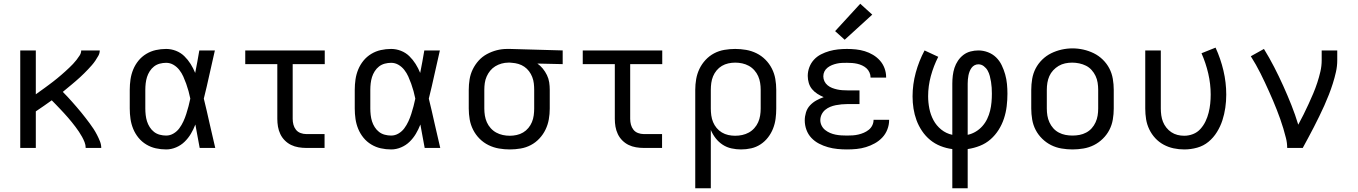

<svg xmlns="http://www.w3.org/2000/svg" viewBox="-20 -789 7240 1024"><path d="M88 0V-520H171V-286Q183 -295 194.5 -303Q206 -311 217.5 -319.5Q229 -328 240.5 -336.5Q252 -345 263 -353.5Q274 -362 285 -371Q296 -380 307 -389.5Q318 -399 328.5 -408.5Q339 -418 349.5 -428Q360 -438 369.5 -448Q379 -458 388 -469.5Q397 -481 405 -493.5Q413 -506 413 -520H512Q512 -505 504.5 -491.5Q497 -478 488.5 -465.5Q480 -453 470 -441.5Q460 -430 450 -419.5Q440 -409 429 -398Q418 -387 407 -377Q396 -367 384.5 -357Q373 -347 361.5 -337.5Q350 -328 338.5 -318.5Q327 -309 315 -299Q328 -286 340.5 -272.5Q353 -259 365 -245.5Q377 -232 389 -218Q401 -204 413 -189.5Q425 -175 436 -160.5Q447 -146 458 -131.5Q469 -117 479 -101.5Q489 -86 497.5 -69.5Q506 -53 513 -35.5Q520 -18 520 0H437Q437 -16 431 -31Q425 -46 417.5 -59.5Q410 -73 401 -86.5Q392 -100 382.5 -112.5Q373 -125 363 -137.5Q353 -150 342.5 -162Q332 -174 321.5 -185.5Q311 -197 300 -208.5Q289 -220 278 -231.5Q267 -243 256 -254Q235 -239 213.5 -224Q192 -209 171 -195V0Z M866 8Q838 8 811 2Q784 -4 760 -18.5Q736 -33 718.5 -54.5Q701 -76 690.5 -101.5Q680 -127 676 -154.5Q672 -182 672 -210V-310Q672 -338 676 -365.5Q680 -393 690.5 -418.5Q701 -444 718.5 -465.5Q736 -487 760 -501.5Q784 -516 811 -522Q838 -528 866 -528Q893 -528 918.5 -518Q944 -508 963 -489.5Q982 -471 996.5 -448Q1011 -425 1021 -400Q1027 -430 1032.5 -460Q1038 -490 1043 -520H1126Q1111 -456 1097 -391.5Q1083 -327 1067 -263Q1083 -198 1097.5 -132Q1112 -66 1128 0H1045Q1039 -31 1033.5 -62Q1028 -93 1022 -125Q1012 -99 998 -75.5Q984 -52 964.5 -33Q945 -14 919 -3Q893 8 866 8ZM866 -66Q887 -66 905.5 -77Q924 -88 936.5 -105Q949 -122 958 -141.5Q967 -161 973.5 -181.5Q980 -202 985.5 -222.5Q991 -243 995 -263Q991 -283 985.5 -303Q980 -323 973 -342.5Q966 -362 957.5 -381Q949 -400 936 -416.5Q923 -433 905 -443.5Q887 -454 866 -454Q849 -454 832 -449.5Q815 -445 801.5 -434.5Q788 -424 778.5 -409Q769 -394 764 -378Q759 -362 757 -344.5Q755 -327 755 -310V-210Q755 -193 757 -175.5Q759 -158 764 -142Q769 -126 778.5 -111Q788 -96 801.5 -85.5Q815 -75 832 -70.5Q849 -66 866 -66Z M1613 0Q1593 0 1572 -3.5Q1551 -7 1532.5 -16Q1514 -25 1499 -40Q1484 -55 1475 -74Q1466 -93 1462.5 -113.5Q1459 -134 1459 -155V-447H1288V-520H1712V-447H1541V-155Q1541 -139 1545 -124Q1549 -109 1558.5 -97Q1568 -85 1583 -79.5Q1598 -74 1613 -74H1711V0Z M2066 8Q2038 8 2011 2Q1984 -4 1960 -18.5Q1936 -33 1918.5 -54.5Q1901 -76 1890.5 -101.5Q1880 -127 1876 -154.5Q1872 -182 1872 -210V-310Q1872 -338 1876 -365.5Q1880 -393 1890.5 -418.5Q1901 -444 1918.5 -465.5Q1936 -487 1960 -501.5Q1984 -516 2011 -522Q2038 -528 2066 -528Q2093 -528 2118.5 -518Q2144 -508 2163 -489.5Q2182 -471 2196.5 -448Q2211 -425 2221 -400Q2227 -430 2232.5 -460Q2238 -490 2243 -520H2326Q2311 -456 2297 -391.5Q2283 -327 2267 -263Q2283 -198 2297.5 -132Q2312 -66 2328 0H2245Q2239 -31 2233.5 -62Q2228 -93 2222 -125Q2212 -99 2198 -75.5Q2184 -52 2164.5 -33Q2145 -14 2119 -3Q2093 8 2066 8ZM2066 -66Q2087 -66 2105.5 -77Q2124 -88 2136.5 -105Q2149 -122 2158 -141.5Q2167 -161 2173.5 -181.5Q2180 -202 2185.5 -222.5Q2191 -243 2195 -263Q2191 -283 2185.5 -303Q2180 -323 2173 -342.5Q2166 -362 2157.5 -381Q2149 -400 2136 -416.5Q2123 -433 2105 -443.5Q2087 -454 2066 -454Q2049 -454 2032 -449.5Q2015 -445 2001.5 -434.5Q1988 -424 1978.5 -409Q1969 -394 1964 -378Q1959 -362 1957 -344.5Q1955 -327 1955 -310V-210Q1955 -193 1957 -175.5Q1959 -158 1964 -142Q1969 -126 1978.5 -111Q1988 -96 2001.5 -85.5Q2015 -75 2032 -70.5Q2049 -66 2066 -66Z M2699 8Q2670 8 2641 3Q2612 -2 2585.5 -15Q2559 -28 2538 -49Q2517 -70 2503.5 -96.5Q2490 -123 2485 -152Q2480 -181 2480 -210V-310Q2480 -338 2484.5 -366Q2489 -394 2501.5 -419.5Q2514 -445 2533 -466Q2552 -487 2577 -500.5Q2602 -514 2629 -521Q2656 -528 2685 -528Q2688 -528 2692 -528Q2696 -528 2700 -528L2981 -520V-447L2846 -450Q2862 -439 2875 -423Q2888 -407 2897 -388.5Q2906 -370 2909 -350Q2912 -330 2912 -310V-210Q2912 -181 2907 -152.5Q2902 -124 2889.5 -98Q2877 -72 2857 -50.5Q2837 -29 2811.5 -15.5Q2786 -2 2757 3Q2728 8 2699 8ZM2699 -65Q2717 -65 2735.5 -69Q2754 -73 2770 -82.5Q2786 -92 2798 -106.5Q2810 -121 2817 -138Q2824 -155 2826.5 -173.5Q2829 -192 2829 -210V-310Q2829 -327 2827 -344.5Q2825 -362 2818.5 -378.5Q2812 -395 2801.5 -409Q2791 -423 2776.5 -433Q2762 -443 2745 -448Q2728 -453 2711 -454L2700 -455Q2698 -455 2695.5 -455Q2693 -455 2691 -455Q2673 -455 2655 -450Q2637 -445 2621.5 -435.5Q2606 -426 2594.5 -412Q2583 -398 2575.5 -381Q2568 -364 2565.5 -346Q2563 -328 2563 -310V-210Q2563 -191 2566 -172.5Q2569 -154 2576.5 -137Q2584 -120 2597 -105.5Q2610 -91 2626.5 -82Q2643 -73 2661.5 -69Q2680 -65 2699 -65Z M3413 0Q3393 0 3372 -3.5Q3351 -7 3332.5 -16Q3314 -25 3299 -40Q3284 -55 3275 -74Q3266 -93 3262.5 -113.5Q3259 -134 3259 -155V-447H3088V-520H3512V-447H3341V-155Q3341 -139 3345 -124Q3349 -109 3358.5 -97Q3368 -85 3383 -79.5Q3398 -74 3413 -74H3511V0Z M3688 215V-310Q3688 -339 3693 -367.5Q3698 -396 3710.5 -422Q3723 -448 3743 -469.5Q3763 -491 3788.5 -504.5Q3814 -518 3843 -523Q3872 -528 3901 -528Q3930 -528 3959 -523Q3988 -518 4014.5 -505Q4041 -492 4062 -471Q4083 -450 4096.5 -423.5Q4110 -397 4115 -368Q4120 -339 4120 -310V-210Q4120 -183 4116.5 -156Q4113 -129 4103 -103.5Q4093 -78 4076 -56Q4059 -34 4036 -19Q4013 -4 3986.5 2Q3960 8 3932 8Q3907 8 3881.5 2.5Q3856 -3 3834.5 -17Q3813 -31 3797 -51.5Q3781 -72 3771 -96V215ZM3901 -65Q3920 -65 3938.5 -69Q3957 -73 3973.5 -82Q3990 -91 4003 -105.5Q4016 -120 4023.5 -137Q4031 -154 4034 -172.5Q4037 -191 4037 -210V-310Q4037 -329 4034 -347.5Q4031 -366 4023.5 -383Q4016 -400 4003 -414.5Q3990 -429 3973.5 -438Q3957 -447 3938.5 -451Q3920 -455 3901 -455Q3883 -455 3864.5 -451Q3846 -447 3830 -437.5Q3814 -428 3802 -413.5Q3790 -399 3783 -382Q3776 -365 3773.5 -346.5Q3771 -328 3771 -310V-210Q3771 -192 3773.5 -173.5Q3776 -155 3783 -138Q3790 -121 3802 -106.5Q3814 -92 3830 -82.5Q3846 -73 3864 -69Q3882 -65 3901 -65Z M4497 8Q4472 8 4446.5 5.5Q4421 3 4396 -4Q4371 -11 4348 -23Q4325 -35 4307.5 -53.5Q4290 -72 4281 -96.5Q4272 -121 4272 -147Q4272 -168 4278.5 -189.5Q4285 -211 4300 -227Q4315 -243 4334 -253.5Q4353 -264 4373 -271Q4356 -278 4339.5 -288.5Q4323 -299 4311 -313.5Q4299 -328 4293.5 -346.5Q4288 -365 4288 -384Q4288 -408 4296.5 -430.5Q4305 -453 4321 -470.5Q4337 -488 4358.5 -499Q4380 -510 4403 -516.5Q4426 -523 4449.5 -525.5Q4473 -528 4497 -528Q4521 -528 4545 -525.5Q4569 -523 4592 -516Q4615 -509 4636 -496.5Q4657 -484 4673 -466Q4689 -448 4697.5 -425Q4706 -402 4706 -378Q4706 -377 4706 -376.5Q4706 -376 4706 -375H4623Q4623 -375 4623 -375.5Q4623 -376 4623 -376Q4623 -390 4617 -403Q4611 -416 4601 -425Q4591 -434 4578 -440Q4565 -446 4551.5 -449Q4538 -452 4524.5 -453Q4511 -454 4497 -454Q4484 -454 4470.5 -453.5Q4457 -453 4443.5 -450Q4430 -447 4417.5 -442Q4405 -437 4394 -428.5Q4383 -420 4377 -408Q4371 -396 4371 -382Q4371 -368 4377 -355.5Q4383 -343 4394 -334Q4405 -325 4418 -320Q4431 -315 4444.5 -312Q4458 -309 4472 -308Q4486 -307 4500 -307H4564V-234H4500Q4484 -234 4468.5 -232.5Q4453 -231 4437.5 -228Q4422 -225 4407.5 -219Q4393 -213 4381 -203Q4369 -193 4362 -178.5Q4355 -164 4355 -148Q4355 -148 4355 -148Q4355 -148 4355 -148Q4355 -133 4362 -119Q4369 -105 4381 -95.5Q4393 -86 4407 -80Q4421 -74 4436 -71Q4451 -68 4466.5 -67Q4482 -66 4497 -66Q4513 -66 4528 -67Q4543 -68 4558 -71.5Q4573 -75 4587 -81Q4601 -87 4613 -96.5Q4625 -106 4632 -120Q4639 -134 4639 -150Q4639 -150 4639 -150Q4639 -150 4639 -150H4722Q4722 -149 4722 -149Q4722 -149 4722 -148Q4722 -123 4712.5 -98.5Q4703 -74 4685.5 -55.5Q4668 -37 4645.5 -24.5Q4623 -12 4598.5 -4.5Q4574 3 4548.5 5.5Q4523 8 4497 8ZM4485 -577 4434 -623 4568 -769 4632 -711Z M5059 215V6Q5027 2 4996.5 -10Q4966 -22 4941 -42.5Q4916 -63 4897.5 -90.5Q4879 -118 4868 -148Q4857 -178 4852 -210Q4847 -242 4847 -275Q4847 -339 4864 -401.5Q4881 -464 4911 -520L4984 -486Q4959 -437 4944.5 -383.5Q4930 -330 4930 -276Q4930 -243 4936.5 -210Q4943 -177 4958.5 -148Q4974 -119 5000 -98Q5026 -77 5059 -70V-343Q5059 -364 5061.5 -385.5Q5064 -407 5070.5 -427Q5077 -447 5089 -465Q5101 -483 5118 -496Q5135 -509 5156 -514.5Q5177 -520 5198 -520Q5224 -520 5249 -510.5Q5274 -501 5292.5 -483Q5311 -465 5322.5 -441Q5334 -417 5341 -392Q5348 -367 5350.5 -341Q5353 -315 5353 -289Q5353 -256 5349 -222.5Q5345 -189 5334.5 -157Q5324 -125 5306 -96.5Q5288 -68 5263 -46Q5238 -24 5206.5 -11.5Q5175 1 5141 6V215ZM5141 -70Q5164 -75 5184 -87Q5204 -99 5219.5 -116.5Q5235 -134 5245 -155Q5255 -176 5260.5 -198.5Q5266 -221 5268 -244Q5270 -267 5270 -290Q5270 -306 5269 -321.5Q5268 -337 5265.5 -352.5Q5263 -368 5259 -383.5Q5255 -399 5247.5 -412.5Q5240 -426 5227 -436Q5214 -446 5198 -446Q5187 -446 5177.5 -441Q5168 -436 5161.5 -427Q5155 -418 5151 -407.5Q5147 -397 5145 -386.5Q5143 -376 5142 -365Q5141 -354 5141 -343Z M5700 8Q5671 8 5641.5 3Q5612 -2 5586 -15Q5560 -28 5538.5 -49Q5517 -70 5503.5 -96Q5490 -122 5485 -151.5Q5480 -181 5480 -210V-310Q5480 -339 5485 -368.5Q5490 -398 5503.5 -424Q5517 -450 5538.5 -471Q5560 -492 5586.5 -505Q5613 -518 5642 -524.5Q5671 -531 5700 -531Q5729 -531 5758 -524.5Q5787 -518 5813.5 -505Q5840 -492 5861.5 -471Q5883 -450 5896.5 -424Q5910 -398 5915 -368.5Q5920 -339 5920 -310V-210Q5920 -181 5915 -151.5Q5910 -122 5896.5 -96Q5883 -70 5861.5 -49Q5840 -28 5814 -15Q5788 -2 5758.5 3Q5729 8 5700 8ZM5700 -66Q5719 -66 5737.5 -69.5Q5756 -73 5773 -82Q5790 -91 5802.5 -105Q5815 -119 5823 -136.5Q5831 -154 5834 -172.5Q5837 -191 5837 -210V-310Q5837 -329 5834 -348Q5831 -367 5823 -384Q5815 -401 5802 -415.5Q5789 -430 5772 -438.5Q5755 -447 5736 -451Q5717 -455 5698 -455Q5679 -455 5660.5 -451Q5642 -447 5626 -437.5Q5610 -428 5597 -414Q5584 -400 5576.5 -383Q5569 -366 5566 -347.5Q5563 -329 5563 -310V-210Q5563 -191 5566 -172.5Q5569 -154 5577 -136.5Q5585 -119 5597.5 -105Q5610 -91 5627 -82Q5644 -73 5662.5 -69.5Q5681 -66 5700 -66Z M6296 8Q6267 8 6239 2Q6211 -4 6186 -17.5Q6161 -31 6141.5 -52Q6122 -73 6109.5 -99Q6097 -125 6092.5 -153Q6088 -181 6088 -210V-520H6171V-210Q6171 -192 6173.5 -174Q6176 -156 6182.5 -139.5Q6189 -123 6200.5 -108.5Q6212 -94 6227 -84Q6242 -74 6259.5 -69.5Q6277 -65 6296 -65Q6320 -65 6343 -74Q6366 -83 6382.5 -101.5Q6399 -120 6409.5 -142Q6420 -164 6426 -188Q6432 -212 6434.5 -236Q6437 -260 6437 -285Q6437 -341 6424 -397Q6411 -453 6388 -505L6463 -535Q6490 -476 6505 -412.5Q6520 -349 6520 -284Q6520 -249 6515 -214.5Q6510 -180 6499.5 -147.5Q6489 -115 6470.5 -85Q6452 -55 6425.5 -33Q6399 -11 6365 -1.5Q6331 8 6296 8Z M6845 0Q6845 -27 6838.5 -52.5Q6832 -78 6824.5 -103.5Q6817 -129 6808 -154Q6799 -179 6789.5 -203.5Q6780 -228 6769.5 -252.5Q6759 -277 6748 -301.5Q6737 -326 6726 -349.5Q6715 -373 6703 -397Q6691 -421 6678 -444Q6665 -467 6651 -489L6721 -528Q6750 -481 6775.5 -431.5Q6801 -382 6824 -331Q6847 -280 6867.5 -228.5Q6888 -177 6904 -124Q6919 -151 6932.5 -178.5Q6946 -206 6959 -234Q6972 -262 6984 -290.5Q6996 -319 7005.5 -348Q7015 -377 7022 -407Q7029 -437 7029 -468V-520H7112V-468Q7112 -436 7105 -405Q7098 -374 7088.5 -344Q7079 -314 7067.5 -284.5Q7056 -255 7043 -226Q7030 -197 7016 -168.5Q7002 -140 6987.5 -111.5Q6973 -83 6958 -55.5Q6943 -28 6928 0Z"/></svg>

Font: Bmono
Style: Regular
Weight: 400
Monospace: yes
Designer: Belleve Invis
Foundry: Belleve Invis
Version: Version 11.2.2; ttfautohint (v1.8.2)